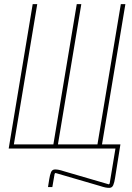

<svg xmlns="http://www.w3.org/2000/svg" viewBox="-20 -718 640 928"><path d="M508 190Q499 190 489 188Q479 186 464 181L248 118L244 122L233 186H212L218 148Q221 128 226.5 114.5Q232 101 246 101Q255 101 265 103Q275 105 290 110L506 173L510 169L538 0H22L138 -698H160L47 -20H238L351 -698H373L260 -20H451L564 -698H586L473 -20H562L536 143Q533 163 527.5 176.5Q522 190 508 190Z"/></svg>

Font: IBM Plex Mono Thin
Style: Italic
Weight: 100
Italic angle: -9°
Monospace: yes
Designer: Mike Abbink, Paul van der Laan, Pieter van Rosmalen
Foundry: Bold Monday
Version: Version 2.3